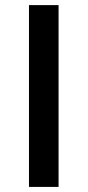

<svg xmlns="http://www.w3.org/2000/svg" viewBox="-20 -734 344 754"><path d="M93.8 0V-713.9H210V0Z"/></svg>

Font: Viking Open Sans Light
Style: Bold
Weight: 600
Foundry: Ascender Corporation
Version: Version 2.001